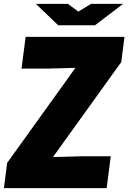

<svg xmlns="http://www.w3.org/2000/svg" viewBox="-30 -970 662 990"><path d="M154.8 -950.2H319.8L374 -910.2L439.9 -950.2H605L460 -839.8H270ZM6.8 -129.9 358.9 -620.1 210.9 -616.2H81.1L102.1 -779.8H611.8L595.2 -649.9L243.2 -160.2L391.1 -164.1H541L520 0H-9.8Z"/></svg>

Font: Cooper Hewitt
Style: Heavy Italic
Weight: 714
Designer: Village Type and Design LLC
Foundry: Cooper Hewitt Smithsonian Design Museum
Version: 1.000